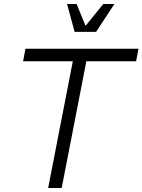

<svg xmlns="http://www.w3.org/2000/svg" viewBox="-20 -945 716 965"><path d="M222 0H290L414 -637H664L676 -700H108L96 -637H346ZM355 -785H463L555 -925H499L410 -815L365 -925H317Z"/></svg>

Font: Uncut Sans Book Italic
Style: Regular
Weight: 350
Italic angle: -11°
Designer: Kasper Nordkvist
Foundry: UNCUT.wtf
Version: Version 1.304;Glyphs 3.2 (3246)